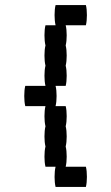

<svg xmlns="http://www.w3.org/2000/svg" viewBox="-20 -660 440 760"><path d="M320 0Q324 16 324 40Q324 63 320 80H200Q196 63 196 40Q196 16 200 0H160Q156 -17 156 -40Q156 -64 160 -80Q156 -97 156 -120Q156 -144 160 -160Q156 -177 156 -200Q156 -224 160 -240H80Q76 -257 76 -280Q76 -304 80 -320H160Q156 -337 156 -360Q156 -384 160 -400Q156 -417 156 -440Q156 -464 160 -480Q156 -497 156 -520Q156 -544 160 -560H200Q196 -577 196 -600Q196 -624 200 -640H320Q324 -624 324 -600Q324 -577 320 -560H240Q244 -544 244 -520Q244 -497 240 -480Q244 -464 244 -440Q244 -417 240 -400Q244 -384 244 -360Q244 -337 240 -320H200Q204 -304 204 -280Q204 -257 200 -240H240Q244 -224 244 -200Q244 -177 240 -160Q244 -144 244 -120Q244 -97 240 -80Q244 -64 244 -40Q244 -17 240 0Z"/></svg>

Font: VT323
Style: Regular
Weight: 400
Monospace: yes
Designer: Peter Hull
Version: Version 2.000